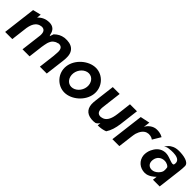

<svg xmlns="http://www.w3.org/2000/svg" viewBox="213 -1465 2447 2447"><g transform="rotate(45 1436.5 -241.0)"><path d="M198 -418 205 -476 95 -449 40 0H169L197 -229C206 -280 221 -316 243 -340C260 -359 284 -373 312 -376C315 -377 320 -378 324 -378C373 -378 392 -345 388 -284L353 0H480L504 -195C508 -224 514 -251 520 -277C530 -308 542 -330 559 -345C574 -358 592 -368 612 -372C618 -376 626 -378 634 -378C679 -378 699 -348 698 -296C697 -274 696 -249 693 -222L666 0H790L822 -260C825 -281 826 -300 826 -319C830 -439 755 -495 628 -482C577 -474 539 -455 498 -415C492 -399 486 -382 480 -364H479C476 -371 472 -378 470 -385C459 -449 419 -485 355 -485C286 -485 239 -459 198 -418Z M1027 -241C1036 -318 1100 -382 1167 -382C1235 -382 1282 -318 1273 -241C1264 -164 1200 -100 1132 -100C1065 -100 1018 -164 1027 -241ZM900 -241C883 -103 992 13 1119 13C1247 13 1383 -103 1400 -241C1417 -379 1310 -495 1182 -495C1055 -495 917 -379 900 -241Z M1507 -473 1474 -203C1472 -190 1470 -177 1470 -165C1462 -61 1509 0 1605 9C1628 12 1652 10 1675 6C1694 -3 1709 -19 1721 -36L1716 8C1764 8 1809 0 1846 -15C1881 -68 1901 -133 1911 -213L1943 -473H1817L1793 -274C1781 -176 1749 -107 1676 -97C1672 -96 1668 -95 1663 -95C1613 -95 1593 -129 1597 -190C1598 -207 1601 -225 1603 -243L1631 -473Z M2398 -461C2385 -467 2359 -488 2288 -488C2223 -488 2165 -438 2146 -394L2157 -482L2029 -455L1973 0H2098L2123 -201C2125 -220 2129 -239 2133 -257C2149 -310 2185 -368 2243 -373C2246 -374 2250 -375 2254 -375C2304 -375 2324 -357 2332 -351Z M2572 -467C2548 -457 2523 -425 2505 -398C2523 -412 2538 -420 2563 -423C2593 -427 2785 -453 2757 -332C2748 -294 2660 -351 2598 -357C2576 -359 2558 -359 2538 -353C2478 -337 2443 -293 2419 -243C2404 -211 2397 -176 2398 -139C2406 -48 2477 13 2568 13C2633 13 2692 -39 2711 -60L2704 0H2825L2864 -320C2868 -353 2870 -383 2870 -413C2867 -477 2762 -495 2680 -495C2632 -495 2598 -484 2572 -467ZM2603 -78C2549 -78 2517 -115 2524 -176C2532 -243 2583 -277 2638 -277C2679 -277 2715 -255 2721 -239C2724 -221 2726 -200 2723 -179C2719 -144 2665 -78 2603 -78Z"/></g></svg>

Font: Bluebird
Style: NrwObl
Weight: 400
Designer: Jasper
Foundry: Cannot Into Space Fonts
Version: Version 0.98